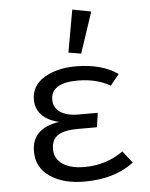

<svg xmlns="http://www.w3.org/2000/svg" viewBox="-56 -854 712 912"><g transform="rotate(-5 300.0 -398.5)"><path d="M323 -808 412 -791 347 -596 287 -606ZM391 -241H301Q234 -241 204 -220.5Q174 -200 174 -155Q174 -110 212 -84Q250 -58 316 -58Q420 -58 501 -116L546 -59Q454 11 310 11Q210 11 146.5 -32Q83 -75 83 -152Q83 -263 215 -282Q161 -294 132.5 -324Q104 -354 104 -397Q104 -464 164.5 -501Q225 -538 316 -538Q439 -538 516 -484L474 -432Q409 -470 319 -470Q191 -470 191 -389Q191 -352 222 -330.5Q253 -309 307 -309H401Z"/></g></svg>

Font: Fira Mono
Style: Regular
Weight: 400
Designer: Carrois Corporate & Edenspiekermann AG
Foundry: Carrois Corporate GbR & Edenspiekermann AG
Version: Version 3.206;PS 003.206;hotconv 1.0.70;makeotf.lib2.5.58329